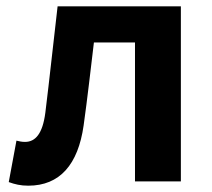

<svg xmlns="http://www.w3.org/2000/svg" viewBox="-20 -580 678 614"><path d="M70.5 13.8C171.4 13.8 229.7 -54 247.4 -178.6C259.8 -266.9 269.7 -356 280.3 -444.1H411.7V0H558.4V-559.8H164.2C150.8 -446.3 138.9 -331.6 124.9 -218.9C116.2 -152.2 93.1 -126.2 60 -126.2C49.5 -126.2 41.1 -128.2 32.6 -130.2L8 2.3C27.6 9.4 45.9 13.8 70.5 13.8Z"/></svg>

Font: Source Han Sans JP VF
Style: Regular
Weight: 250
Designer: Ryoko NISHIZUKA 西塚涼子 (kana, bopomofo & ideographs); Paul D. Hunt (Latin, Greek & Cyrillic); Sandoll Communications 산돌커뮤니
Foundry: Adobe
Version: Version 2.004;hotconv 1.0.118;makeotfexe 2.5.65603